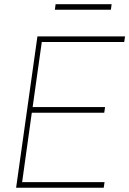

<svg xmlns="http://www.w3.org/2000/svg" viewBox="-20 -882 607 902"><path d="M504.4 -862.3 501 -836.4H237.8L241.2 -862.3ZM563.5 -684.6H176.3L133.3 -378.9H473.6L469.7 -352.5H129.4L84 -26.4H471.2L467.3 0H55.7L155.8 -710.9H567.4Z"/></svg>

Font: Robert Sans Thin
Style: Italic
Weight: 100
Italic angle: -8°
Designer: Christian Robertson (extended by Adam Twardoch)
Foundry: Google
Version: Version 12.135;April 2, 2019;FontCreator 11.5.0.2425 64-bit;